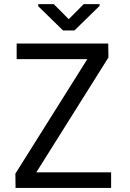

<svg xmlns="http://www.w3.org/2000/svg" viewBox="-20 -925 640 945"><path d="M158.7 -76.7 513.7 -642.1 512.7 -710.9H62V-633.8H409.7L55.7 -70.3L56.6 0H526.9V-76.7ZM318.4 -830.6 244.6 -904.8H168V-894.5L290.5 -774.9H346.2L470.2 -896V-904.8H392.1Z"/></svg>

Font: RobotoMono Nerd Font
Style: Regular
Weight: 400
Monospace: yes
Designer: Google
Version: Version 3.000;Nerd Fonts 3.2.1